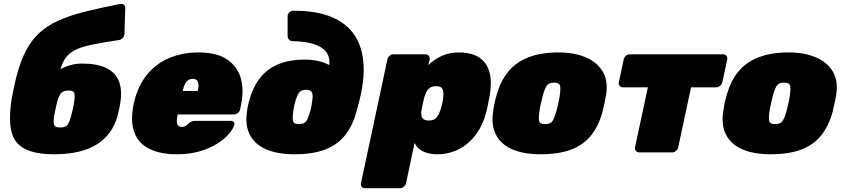

<svg xmlns="http://www.w3.org/2000/svg" viewBox="-20 -808 4482 1018"><path d="M269 10Q168 10 112 -18.5Q56 -47 40.5 -111.5Q25 -176 42 -284Q47 -313 54 -345.5Q61 -378 68 -406Q89 -484 117.5 -539Q146 -594 187.5 -632.5Q229 -671 288 -698Q347 -725 428 -745.5Q509 -766 617 -787Q628 -789 636.5 -783Q645 -777 644 -764L640 -629Q639 -616 631 -607Q623 -598 612 -596Q530 -584 476 -573Q422 -562 388.5 -547.5Q355 -533 335.5 -510.5Q316 -488 304.5 -454Q293 -420 282 -369L264 -414Q279 -429 302.5 -442Q326 -455 355 -463Q384 -471 415 -471Q493 -471 541 -448.5Q589 -426 608.5 -382Q628 -338 619 -272Q617 -253 612 -231Q607 -209 602 -189Q583 -124 539.5 -79.5Q496 -35 428.5 -12.5Q361 10 269 10ZM299 -132Q328 -132 338.5 -147Q349 -162 357 -193Q361 -207 366.5 -231Q372 -255 373 -268Q378 -297 374.5 -312.5Q371 -328 345 -328Q314 -328 302.5 -312.5Q291 -297 283 -268Q280 -255 274.5 -231Q269 -207 267 -193Q262 -162 266.5 -147Q271 -132 299 -132Z M918 10Q831 10 772.5 -18.5Q714 -47 692 -106.5Q670 -166 689 -259Q690 -261 690 -263Q690 -265 691 -266Q711 -352 758.5 -411Q806 -470 876.5 -500Q947 -530 1032 -530Q1130 -530 1184.5 -492.5Q1239 -455 1256.5 -393.5Q1274 -332 1259 -258L1253 -228Q1251 -217 1241 -209Q1231 -201 1220 -201H922Q922 -200 921.5 -199Q921 -198 921 -196Q917 -176 917.5 -162.5Q918 -149 925.5 -142Q933 -135 947 -135Q953 -135 958 -137Q963 -139 968 -143.5Q973 -148 980 -153Q991 -162 997.5 -164.5Q1004 -167 1016 -167H1205Q1215 -167 1220 -161Q1225 -155 1222 -145Q1217 -126 1195 -99.5Q1173 -73 1134.5 -48Q1096 -23 1041.5 -6.5Q987 10 918 10ZM949 -326H1029V-327Q1034 -349 1032 -363Q1030 -377 1022.5 -383.5Q1015 -390 1002 -390Q989 -390 978.5 -383.5Q968 -377 961 -363Q954 -349 949 -327Z M1541 10Q1454 10 1394 -15Q1334 -40 1306.5 -90Q1279 -140 1289 -213Q1291 -228 1292 -234.5Q1293 -241 1294.5 -247.5Q1296 -254 1300 -269Q1319 -343 1357 -392.5Q1395 -442 1454.5 -467Q1514 -492 1597 -492Q1632 -492 1665 -485Q1698 -478 1726 -463Q1730 -505 1710 -532Q1690 -559 1646 -573.5Q1602 -588 1532 -590Q1520 -590 1512.5 -598Q1505 -606 1505 -617V-723Q1505 -734 1513 -742Q1521 -750 1533 -751Q1665 -752 1750.5 -712.5Q1836 -673 1875.5 -594.5Q1915 -516 1907 -399Q1903 -353 1894 -311Q1885 -269 1869 -213Q1849 -140 1809 -90Q1769 -40 1703.5 -15Q1638 10 1541 10ZM1565 -150Q1594 -150 1604.5 -166.5Q1615 -183 1625 -218Q1629 -233 1630.5 -241Q1632 -249 1634 -264Q1638 -286 1637.5 -301Q1637 -316 1629.5 -324Q1622 -332 1603 -332Q1575 -332 1564 -314.5Q1553 -297 1544 -264Q1540 -249 1538.5 -241Q1537 -233 1535 -218Q1530 -183 1533.5 -166.5Q1537 -150 1565 -150Z M1915 190Q1904 190 1898 182Q1892 174 1894 163L2034 -493Q2036 -504 2045.5 -512Q2055 -520 2066 -520H2236Q2247 -520 2253.5 -512Q2260 -504 2258 -493L2251 -463Q2280 -492 2321 -511Q2362 -530 2414 -530Q2458 -530 2492.5 -517.5Q2527 -505 2549.5 -477.5Q2572 -450 2579.5 -406Q2587 -362 2576 -299Q2572 -277 2568.5 -260Q2565 -243 2560 -220Q2540 -142 2500.5 -91Q2461 -40 2409 -15Q2357 10 2299 10Q2257 10 2225.5 -4Q2194 -18 2178 -50L2133 163Q2131 174 2121 182Q2111 190 2100 190ZM2254 -169Q2273 -169 2284 -176Q2295 -183 2302.5 -196Q2310 -209 2316 -227Q2321 -242 2325 -260Q2329 -278 2330 -293Q2332 -311 2330 -324Q2328 -337 2319.5 -344Q2311 -351 2292 -351Q2274 -351 2262 -344Q2250 -337 2242.5 -324Q2235 -311 2230 -293Q2224 -271 2221 -256.5Q2218 -242 2214 -219Q2212 -203 2215 -192Q2218 -181 2227.5 -175Q2237 -169 2254 -169Z M2846 10Q2759 10 2699 -15Q2639 -40 2611.5 -90Q2584 -140 2594 -213Q2597 -236 2602 -260.5Q2607 -285 2614 -307Q2635 -381 2676.5 -430.5Q2718 -480 2784 -505Q2850 -530 2941 -530Q3023 -530 3083.5 -505Q3144 -480 3174.5 -430.5Q3205 -381 3194 -307Q3190 -285 3185 -260.5Q3180 -236 3174 -213Q3154 -140 3114 -90Q3074 -40 3008.5 -15Q2943 10 2846 10ZM2870 -150Q2899 -150 2909.5 -166.5Q2920 -183 2930 -218Q2934 -233 2940 -260Q2946 -287 2948 -302Q2953 -335 2949.5 -352.5Q2946 -370 2917 -370Q2889 -370 2878 -352.5Q2867 -335 2858 -302Q2854 -287 2848 -260Q2842 -233 2840 -218Q2835 -183 2838.5 -166.5Q2842 -150 2870 -150Z M3369 0Q3358 0 3351.5 -8Q3345 -16 3347 -27L3415 -345H3282Q3271 -345 3265 -353Q3259 -361 3261 -372L3287 -493Q3289 -504 3298.5 -512Q3308 -520 3319 -520H3814Q3825 -520 3831.5 -512Q3838 -504 3836 -493L3810 -372Q3808 -361 3798 -353Q3788 -345 3777 -345H3644L3576 -27Q3574 -16 3564.5 -8Q3555 0 3544 0Z M4066 10Q3979 10 3919 -15Q3859 -40 3831.5 -90Q3804 -140 3814 -213Q3817 -236 3822 -260.5Q3827 -285 3834 -307Q3855 -381 3896.5 -430.5Q3938 -480 4004 -505Q4070 -530 4161 -530Q4243 -530 4303.5 -505Q4364 -480 4394.5 -430.5Q4425 -381 4414 -307Q4410 -285 4405 -260.5Q4400 -236 4394 -213Q4374 -140 4334 -90Q4294 -40 4228.5 -15Q4163 10 4066 10ZM4090 -150Q4119 -150 4129.5 -166.5Q4140 -183 4150 -218Q4154 -233 4160 -260Q4166 -287 4168 -302Q4173 -335 4169.5 -352.5Q4166 -370 4137 -370Q4109 -370 4098 -352.5Q4087 -335 4078 -302Q4074 -287 4068 -260Q4062 -233 4060 -218Q4055 -183 4058.5 -166.5Q4062 -150 4090 -150Z"/></svg>

Font: Rubik Black
Style: Italic
Weight: 900
Italic angle: -12°
Designer: Hubert and Fischer
Foundry: Hubert and Fischer
Version: Version 2.300;gftools[0.9.30]